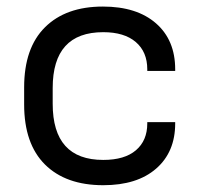

<svg xmlns="http://www.w3.org/2000/svg" viewBox="-20 -542 593 571"><path d="M51.8 -231.4V-282.2Q51.8 -399.4 113.8 -460.9Q175.8 -522.5 286.1 -522.5Q386.7 -522.5 443.8 -472.7Q501 -422.9 501 -335.9V-331.1H418V-335.9Q418 -387.7 383.8 -417Q349.6 -446.3 287.1 -446.3Q136.7 -446.3 136.7 -280.3V-233.4Q136.7 -66.4 287.1 -66.4Q350.6 -66.4 384.3 -95.2Q418 -124 418 -174.8V-178.7H501V-174.8Q501 -89.8 444.3 -40.5Q387.7 8.8 287.1 8.8Q175.8 8.8 113.8 -52.7Q51.8 -114.3 51.8 -231.4Z"/></svg>

Font: Dinish Expanded
Style: Regular
Weight: 400
Width: 7
Designer: Charles Nix
Foundry: Playbeing
Version: Version 2.005; ttfautohint (v1.8.3)